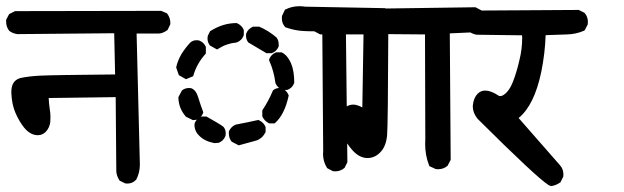

<svg xmlns="http://www.w3.org/2000/svg" viewBox="-21 -596 2041 628"><path d="M138.2 -275.4Q139.2 -255.9 141.6 -240.5Q144 -225.1 144 -215.1Q144 -205.1 143.6 -199Q143.1 -192.9 141.8 -188.5Q140.6 -184.1 138.7 -179.7Q134.8 -170.9 127.9 -164.1Q117.2 -153.8 102.5 -153.8Q77.6 -153.8 56.6 -180.2Q41 -200.2 29.3 -227.5Q17.6 -254.9 16.1 -291.5Q16.1 -293.5 16.1 -295.4Q16.1 -326.2 36.1 -336.9Q40.5 -339.4 45.9 -340.8Q72.3 -346.7 111.3 -348.6Q149.4 -350.6 355.5 -352.5L352.5 -487.3L35.6 -484.4Q20 -486.8 9.3 -495.1Q-1 -507.8 -1 -525.9Q-1 -527.8 -1 -531.2L8.8 -549.8L28.3 -559.6L506.3 -560.5L525.4 -552.2Q531.7 -543.5 533.9 -536.1Q536.1 -528.8 536.1 -521.5Q536.1 -520 536.1 -516.6L526.9 -497.6L524.9 -496.6Q511.7 -486.8 498 -486.3H425.8L436.5 -57.6Q436.5 -31.2 424.3 -7.8L423.3 -7.3Q412.1 4.4 395.5 4.4Q392.6 4.4 388.7 3.9L370.6 -4.9L369.1 -6.8Q359.9 -22 359.4 -36.1L357.4 -278.3Z M1047.9 -47.9Q1035.6 -68.4 1035.6 -92.3Q1035.6 -97.2 1036.1 -101.1L1033.2 -493.2Q974.1 -493.2 955.6 -496.1Q934.1 -499 912.6 -506.8L911.1 -508.3Q900.9 -519.5 900.9 -536.1Q900.9 -539.6 901.4 -543.9L911.1 -564.5L913.6 -565.4Q934.1 -575.7 958.5 -575.7Q967.8 -575.7 977.1 -574.2L1238.3 -569.3L1256.8 -560.1L1257.8 -558.6Q1268.1 -546.9 1268.1 -530.3Q1268.1 -526.9 1267.6 -522L1258.3 -503.4L1256.3 -502.4Q1243.2 -492.7 1228.5 -492.2H1110.4L1115.2 -65.4L1106 -46.9Q1092.8 -35.6 1075.7 -35.6Q1072.8 -35.6 1067.9 -36.1L1049.3 -45.9ZM727.5 -160.6Q727.5 -162.6 727.5 -166Q734.4 -181.6 749 -188L750.5 -188.5Q786.6 -195.3 823.7 -203.6L826.2 -202.6Q840.8 -196.3 847.2 -181.6L847.7 -180.2V-164.1Q842.3 -153.8 837.4 -148.9Q828.1 -139.6 816.9 -136.2L759.8 -120.6L737.3 -132.3L735.8 -133.8Q727.5 -144.5 727.5 -160.6ZM616.2 -177.2Q615.2 -180.7 615.2 -182.9Q615.2 -185.1 615.2 -187Q615.2 -191.4 616 -193.6Q616.7 -195.8 618.2 -198.2Q624.5 -209 636.7 -214.4L638.2 -214.8H654.3Q694.8 -192.4 709.5 -181.6Q717.3 -172.9 717.3 -159.7Q717.3 -152.8 715.8 -149.9Q710 -135.7 695.3 -129.4L694.3 -128.9L680.2 -127.9Q648.4 -133.8 630.4 -152.3Q619.1 -163.1 616.2 -177.2ZM836.9 -215.3V-234.9Q857.4 -265.6 871.6 -299.8L872.6 -300.8Q880.9 -308.1 893.1 -308.1Q898.9 -308.1 901.4 -307.1Q916 -300.8 922.4 -286.1L923.3 -283.7L922.9 -281.7Q909.7 -221.7 879.4 -194.3L877 -192.4H859.4Q851.1 -196.8 845.9 -201.9Q840.8 -207 836.9 -215.3ZM575.7 -301.3Q585 -308.1 596.7 -308.1Q603 -308.1 605.5 -307.1Q620.6 -300.8 627.4 -277.3Q633.3 -257.3 644 -228.5Q641.6 -221.7 639.4 -218.8Q637.2 -215.8 634.8 -212.9Q629.4 -207.5 621.1 -204.1L609.9 -203.1L586.9 -214.4L585.9 -215.8Q563.5 -242.2 562.5 -275.9V-278.3L574.2 -300.3ZM882.3 -424.8H900.4Q908.7 -420.4 914.1 -415Q923.8 -404.8 931.2 -388.2Q941.4 -363.8 941.4 -326.2V-324.7Q938 -315.9 932.6 -310.5Q927.2 -305.2 918.5 -301.8H902.8Q886.7 -308.6 880.4 -323.2L879.9 -324.2Q875 -363.3 859.9 -397L858.9 -400.4L859.9 -403.3Q866.2 -418 880.9 -424.3ZM622.1 -464.4Q628.4 -464.4 630.6 -463.4Q632.8 -462.4 634.5 -461.4Q636.2 -460.4 638.2 -459.5Q647 -453.6 651.9 -443.8L652.3 -441.9V-420.9Q623 -388.7 611.8 -350.1L610.8 -346.7L587.4 -336.9L564 -350.1L555.2 -375.5Q558.1 -387.7 560.5 -393.8Q563 -399.9 564.2 -402.8Q565.4 -405.8 566.9 -408.7Q569.8 -414.6 573.2 -420.4Q585.4 -439.5 601.1 -456.5Q609.4 -464.4 622.1 -464.4ZM783.7 -479Q783.7 -484.9 784.7 -487.3Q791 -502 805.7 -508.3L807.1 -508.8H826.7Q856.9 -496.1 883.8 -473.1Q890.6 -463.9 890.6 -450.2Q890.6 -447.8 890.6 -444.3Q887.2 -436 881.8 -430.7Q876.5 -425.3 867.7 -421.9H852.5H850.6L791.5 -457L790.5 -458Q783.7 -467.3 783.7 -479ZM657.7 -470.7Q657.7 -474.1 658.7 -479L666 -493.7Q707.5 -520.5 752 -520.5H753.4Q769.5 -513.7 775.9 -499L776.4 -497.6V-481Q772.9 -471.7 767.3 -466.1Q761.7 -460.4 752.9 -457Q720.2 -454.1 692.9 -436.5L689 -434.1L665.5 -447.3L664.6 -448.7Q657.7 -458.5 657.7 -470.7Z M1052.2 -566.4H1069.8Q1138.2 -566.4 1534.2 -572.3L1553.7 -562L1554.7 -561Q1565.9 -548.8 1565.9 -531.2Q1565.9 -527.8 1565.4 -522.9L1554.7 -502.4Q1540 -492.7 1524.4 -490.2Q1523.9 -490.2 1450.2 -486.8L1453.1 -73.2L1442.9 -53.7Q1429.7 -42.5 1412.1 -42.5Q1409.2 -42.5 1404.3 -43L1383.3 -52.7L1382.3 -55.7Q1369.6 -87.9 1369.6 -125Q1369.6 -132.3 1370.1 -140.1L1369.1 -483.4L1249 -484.4Q1248 -186.5 1245.1 -153.3Q1241.7 -116.7 1222.7 -97.7Q1204.6 -79.1 1181.2 -79.1Q1154.8 -79.1 1131.8 -104.5Q1111.8 -127.4 1099.4 -153.1Q1086.9 -178.7 1086.9 -202.1Q1086.9 -226.1 1102.1 -240Q1117.2 -253.9 1134.3 -253.9Q1147 -253.9 1164.1 -244.6L1168 -483.4H1026.4L1006.3 -494.1Q999.5 -503.4 997.3 -512Q995.1 -520.5 995.1 -528.8Q995.1 -530.8 995.1 -534.2L1005.9 -555.7L1008.3 -556.6Q1027.8 -566.4 1052.2 -566.4Z M1525.4 -247.6Q1525.4 -250.5 1525.9 -253.9Q1528.8 -276.9 1541.5 -289.6Q1551.8 -299.8 1565.4 -299.8Q1570.3 -299.8 1575.7 -298.8Q1593.3 -294.4 1607.9 -284.2Q1611.3 -281.7 1615.2 -281.7Q1624 -281.7 1635.3 -293Q1647.9 -305.7 1656.7 -328.6Q1668.5 -357.9 1678.2 -400.4Q1687 -435.5 1687 -473.1Q1687 -477.1 1686.5 -480.5L1538.1 -482.4Q1522.9 -484.9 1510.7 -494.6Q1501 -508.8 1501 -525.9Q1501 -527.8 1501 -531.2L1510.3 -550.8L1511.2 -551.8Q1522.5 -562 1539.1 -562Q1542 -562 1545.4 -561.5L1872.1 -563.5L1890.6 -554.2Q1897.5 -546.4 1899.9 -537.6Q1901.9 -531.2 1901.9 -526.1Q1901.9 -521 1901.4 -516.1L1891.6 -497.1L1889.2 -495.6Q1864.3 -484.4 1834 -483.4L1763.7 -481Q1761.7 -421.4 1749.5 -361.3Q1726.6 -251.5 1675.3 -210L1810.5 -55.7Q1821.8 -43 1821.8 -25.9Q1821.8 -22.9 1821.3 -18.1L1812 0.5L1810.1 1.5Q1797.9 10.3 1781.7 12.7Q1776.4 11.2 1772.5 8.8Q1733.4 -16.1 1541 -207.5Q1525.4 -227.1 1525.4 -247.6Z"/></svg>

Font: Bakudai
Style: Bold
Weight: 700
Version: Version 1.48